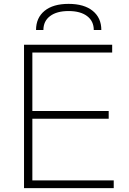

<svg xmlns="http://www.w3.org/2000/svg" viewBox="-20 -971 667 991"><path d="M104 -740H559V-700H147V-398H541V-358H147V-40H567V0H104ZM464 -816Q464 -862 429.5 -888Q395 -914 334 -914Q273 -914 238.5 -888Q204 -862 204 -816H166Q166 -879 210 -915Q254 -951 334 -951Q414 -951 458.5 -915Q503 -879 503 -816Z"/></svg>

Font: Encode Sans Wide
Style: Thin
Weight: 100
Designer: Pablo Impallari, Andres Torresi
Foundry: Pablo Impallari, Andres Torresi
Version: Version 1.000; ttfautohint (v1.00) -l 8 -r 50 -G 200 -x 14 -